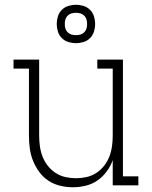

<svg xmlns="http://www.w3.org/2000/svg" viewBox="-20 -781 640 809"><path d="M287 8Q260 8 233 1.5Q206 -5 183.5 -20Q161 -35 145 -57Q129 -79 119 -104Q109 -129 105.5 -156Q102 -183 102 -210V-492H37V-530H145V-210Q145 -188 148 -165.5Q151 -143 159 -122Q167 -101 181 -83Q195 -65 214 -52.5Q233 -40 255.5 -35Q278 -30 300 -30Q322 -30 344.5 -35Q367 -40 386 -52.5Q405 -65 419 -83Q433 -101 441 -122Q449 -143 452 -165.5Q455 -188 455 -210V-492H390V-530H498V-38H563V0H455V-106Q446 -81 429.5 -58.5Q413 -36 390.5 -20.5Q368 -5 341 1.5Q314 8 287 8ZM300 -599Q284 -599 268 -604Q252 -609 240.5 -620.5Q229 -632 224 -648Q219 -664 219 -680Q219 -696 224 -712Q229 -728 240.5 -739.5Q252 -751 268 -756Q284 -761 300 -761Q316 -761 332 -756Q348 -751 359.5 -739.5Q371 -728 376 -712Q381 -696 381 -680Q381 -664 376 -648Q371 -632 359.5 -620.5Q348 -609 332 -604Q316 -599 300 -599ZM300 -633Q310 -633 319 -635.5Q328 -638 335 -645Q342 -652 344.5 -661Q347 -670 347 -680Q347 -690 344.5 -699Q342 -708 335 -715Q328 -722 319 -724.5Q310 -727 300 -727Q290 -727 281 -724.5Q272 -722 265 -715Q258 -708 255.5 -699Q253 -690 253 -680Q253 -670 255.5 -661Q258 -652 265 -645Q272 -638 281 -635.5Q290 -633 300 -633Z"/></svg>

Font: Iosevka Curly Slab XLtEx
Style: Regular
Weight: 200
Width: 7
Monospace: yes
Designer: Belleve Invis
Foundry: Belleve Invis
Version: Version 11.1.0; ttfautohint (v1.8.3)